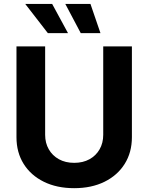

<svg xmlns="http://www.w3.org/2000/svg" viewBox="-20 -969 772 999"><path d="M366 10.1Q275.8 10.1 208.2 -23.2Q140.5 -56.5 103.1 -116.2Q65.7 -176 65.7 -255.2V-727.5H214.9V-267.5Q214.9 -225 233.8 -192.2Q252.6 -159.3 286.5 -140.5Q320.4 -121.7 366 -121.7Q411.8 -121.7 445.7 -140.5Q479.6 -159.3 498.3 -192.2Q517.1 -225 517.1 -267.5V-727.5H666.3V-255.2Q666.3 -176 628.7 -116.2Q591.2 -56.5 523.7 -23.2Q456.1 10.1 366 10.1ZM400.1 -796.7 319.7 -948.7H450.6L502.7 -796.7ZM228.9 -796.7 111.2 -948.7H251.3L333.8 -796.7Z"/></svg>

Font: Adwaita Sans
Style: Regular
Weight: 400
Designer: Rasmus Andersson
Foundry: rsms
Version: Version 4.001;git-9221beed3